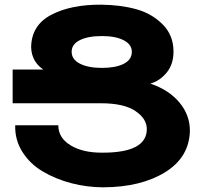

<svg xmlns="http://www.w3.org/2000/svg" viewBox="-20 -790 865 820"><path d="M622 -433Q702 -406 747 -351.5Q792 -297 791 -229Q787 -117 684.5 -54Q582 9 422 10Q352 10 285 -7.5Q218 -25 163 -57.5Q108 -90 75.5 -141.5Q43 -193 45 -255H229Q229 -201 282 -169Q335 -137 419 -138Q607 -138 607 -239Q607 -283 558 -316Q509 -349 411 -349H34V-493H165Q115 -527 113 -588Q114 -682 198.5 -726.5Q283 -771 413 -770Q496 -769 562.5 -750.5Q629 -732 675 -685.5Q721 -639 721 -570Q721 -515 691.5 -479.5Q662 -444 622 -433ZM415 -500Q474 -500 508.5 -517.5Q543 -535 543 -569Q543 -600 508.5 -618Q474 -636 415 -636Q356 -636 321 -618.5Q286 -601 286 -569Q286 -536 321.5 -518Q357 -500 415 -500Z"/></svg>

Font: Montserrat arm
Style: Bold
Weight: 700
Designer: Julieta Ulanovsky
Foundry: Julieta Ulanovsky
Version: Version 6.000;PS 006.000;hotconv 1.0.88;makeotf.lib2.5.64775